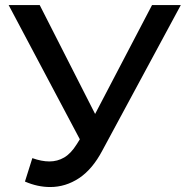

<svg xmlns="http://www.w3.org/2000/svg" viewBox="-20 -720 737 754"><path d="M107 -99Q143.5 -86 174 -86Q205.5 -86 232 -101.5Q258.5 -117 281 -153L293.5 -173L14 -700H136L353.5 -272.5L577 -700H690L382 -129Q343 -55 290.2 -20.2Q237.5 14.5 177 14.5Q127.5 14.5 78 -7Z"/></svg>

Font: Argentum Sans
Style: Regular
Weight: 400
Designer: Julieta Ulanovsky, Owen Earl, Chris M. Simpson, Rasmus Andersson, Cristiano Sobral
Foundry: The Argentum Sans Project Authors
Version: Version 3.135; ttfautohint (v1.8.4.7-5d5b-dirty)